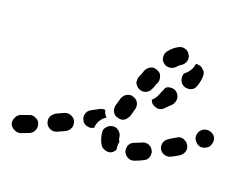

<svg xmlns="http://www.w3.org/2000/svg" viewBox="-77 -367 613 481"><g transform="rotate(15 229.0 -126.5)"><path d="M44 -5Q43 -9 40 -13Q37 -16 33 -18Q29 -21 25 -21Q20 -22 16 -20Q3 -17 -4 -15Q-13 -12 -17 -4Q-22 4 -20 13Q-17 22 -9 26Q-1 31 8 29Q15 27 29 23Q38 20 42 12Q46 4 44 -5ZM335 4Q337 0 337 -5Q338 -9 336 -13Q333 -22 325 -26Q317 -30 308 -27Q298 -24 289 -21Q280 -19 275 -11Q271 -2 273 7Q275 11 277 14Q280 18 284 20Q288 22 292 23Q297 23 301 22Q312 19 322 15Q326 14 330 11Q333 8 335 4ZM226 17Q222 16 218 13Q214 11 212 7Q205 -6 204 -24Q204 -28 205 -33Q207 -37 210 -40Q213 -43 217 -45Q221 -47 225 -47Q230 -48 234 -46Q238 -45 242 -41Q245 -38 247 -34Q249 -30 249 -26Q249 -22 250 -19Q250 -17 251 -16Q251 -16 252 -15Q252 -14 252 -14Q251 -9 250 -4Q250 2 250 7Q249 10 247 11Q245 13 243 15Q239 17 235 18Q230 18 226 17ZM128 -17Q130 -21 130 -25Q130 -30 129 -34Q126 -43 117 -47Q109 -51 100 -48L80 -41Q76 -39 73 -36Q69 -33 67 -29Q65 -25 65 -21Q65 -16 66 -12Q69 -3 78 1Q86 5 95 2L115 -5Q119 -7 123 -10Q126 -13 128 -17ZM417 -52Q415 -56 412 -58Q408 -61 404 -63Q400 -64 395 -64Q391 -63 387 -61Q378 -57 369 -52Q365 -50 362 -47Q359 -44 357 -39Q356 -35 356 -31Q356 -26 358 -22Q362 -14 371 -11Q380 -8 388 -12Q398 -16 408 -21Q416 -26 419 -34Q422 -43 417 -52ZM163 -31Q159 -32 156 -35Q152 -39 151 -43Q147 -51 151 -60Q154 -68 163 -72Q172 -76 182 -80Q185 -82 189 -82Q193 -83 197 -82Q198 -77 200 -72Q202 -68 205 -64Q198 -61 193 -55Q187 -49 184 -40Q182 -36 182 -31Q181 -31 180 -31Q176 -29 172 -29Q167 -29 163 -31ZM476 -90Q470 -97 461 -99Q452 -101 444 -96L443 -95Q436 -90 434 -81Q432 -71 438 -64Q443 -56 452 -54Q461 -53 469 -58H470Q477 -64 479 -73Q481 -82 476 -90ZM220 -82Q222 -78 225 -75Q229 -72 233 -71Q237 -69 242 -69Q246 -69 250 -71Q254 -73 257 -77Q260 -80 262 -84Q265 -93 269 -103Q272 -112 269 -120Q265 -129 256 -132Q252 -134 248 -134Q243 -134 239 -132Q235 -130 232 -127Q229 -124 227 -120Q223 -109 219 -99Q218 -95 218 -91Q218 -86 220 -82ZM358 -171Q352 -178 343 -178Q334 -179 328 -174Q327 -173 327 -172Q325 -168 323 -164Q322 -162 321 -161Q320 -158 317 -153Q313 -145 306 -139Q305 -138 303 -137Q304 -134 305 -132Q306 -129 308 -127Q311 -124 315 -122Q319 -120 324 -119Q328 -119 332 -120Q337 -122 340 -125Q349 -132 357 -139Q363 -146 364 -155Q364 -164 358 -171ZM255 -176Q254 -171 255 -167Q257 -163 260 -159Q262 -156 266 -154Q275 -149 284 -152Q293 -155 297 -163Q300 -169 302 -172Q302 -172 302 -173Q302 -173 302 -173Q304 -178 307 -182Q309 -186 309 -191Q309 -195 308 -199Q307 -204 304 -207Q301 -210 297 -212Q288 -217 280 -214Q271 -211 266 -202Q264 -198 262 -193Q260 -190 257 -184Q255 -180 255 -176ZM391 -252Q390 -252 389 -252Q388 -252 386 -251Q386 -249 385 -246Q382 -237 375 -230Q371 -225 365 -222Q364 -220 363 -219Q360 -210 363 -201Q366 -193 374 -189Q378 -187 383 -187Q387 -186 392 -188Q396 -189 399 -192Q402 -195 404 -199Q411 -214 412 -228Q413 -237 406 -244Q400 -251 391 -252ZM303 -249Q303 -245 304 -240Q306 -236 309 -233Q315 -226 325 -226Q334 -226 341 -232Q347 -238 352 -240Q360 -244 364 -253Q367 -262 363 -270Q359 -279 350 -282Q341 -285 333 -281Q321 -276 310 -265Q307 -262 305 -258Q303 -254 303 -249Z"/></g></svg>

Font: FRB American Cursive Guidelines Dashed Extrabold
Style: Bold Italic
Weight: 800
Italic angle: -25°
Version: Version 2.0;Modular Font Editor K font №1